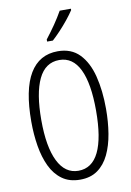

<svg xmlns="http://www.w3.org/2000/svg" viewBox="-102 -1009 735 1081"><g transform="rotate(-10 265.5 -468.5)"><path d="M479 -358Q479 -283 468 -216.5Q457 -150 432.5 -99Q408 -48 367.5 -19Q327 10 267 10Q206 10 164.5 -20Q123 -50 98.5 -101.5Q74 -153 63 -219.5Q52 -286 52 -359Q52 -542 106.5 -633Q161 -724 267 -724Q344 -724 390.5 -676Q437 -628 458 -545Q479 -462 479 -358ZM109 -358Q109 -205 149.5 -123Q190 -41 266 -41Q344 -41 383 -121Q422 -201 422 -358Q422 -513 383 -593.5Q344 -674 267 -674Q187 -674 148 -592.5Q109 -511 109 -358ZM382 -939Q367 -916 344 -887.5Q321 -859 296 -832.5Q271 -806 251 -788H218V-800Q249 -840 273 -875Q297 -910 318 -947H382Z"/></g></svg>

Font: Noto Sans Sinhala UI ExtraCondensed Light
Style: Regular
Weight: 300
Width: 2
Designer: Jelle Bosma - Monotype Design Team
Foundry: Monotype Imaging Inc.
Version: Version 2.006; ttfautohint (v1.8.4.7-5d5b)